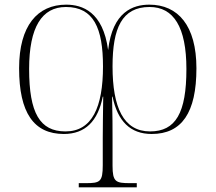

<svg xmlns="http://www.w3.org/2000/svg" viewBox="-20 -564 925 824"><path d="M318 240H567V222H538C477 222 463 217 463 147V30C463 -8 463 -72 461 -149H463C485 -44 539 11 631 11C760 11 823 -80 823 -271C823 -454 744 -544 621 -544C551 -544 463 -514 444 -349C422 -514 333 -544 264 -544C141 -544 62 -454 62 -271C62 -80 125 11 254 11C346 11 400 -44 421 -149H423C422 -73 421 -17 421 29V145C421 217 409 222 348 222H318ZM261 0C151 0 105 -79 105 -268C105 -448 160 -534 263 -534C382 -534 422 -443 422 -279C422 -104 375 0 261 0ZM624 0C510 0 463 -103 463 -279C463 -443 503 -534 622 -534C725 -534 780 -448 780 -268C780 -79 734 0 624 0Z"/></svg>

Font: Noto Serif Display ExtraLight
Style: Regular
Weight: 200
Designer: Monotype Design Team
Foundry: Monotype Imaging Inc.
Version: Version 2.009